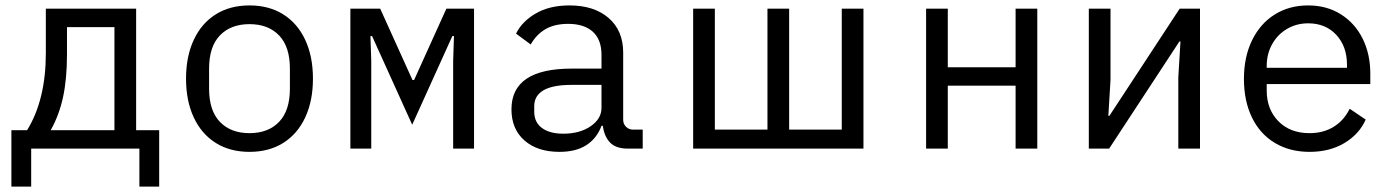

<svg xmlns="http://www.w3.org/2000/svg" viewBox="-20 -548 5140 708"><path d="M22 -68H80Q149 -180 149 -352V-516H482V-68H567V140H494V0H95V140H22ZM402 -68V-448H227V-348Q227 -257 212.5 -190Q198 -123 167 -68Z M666 -258Q666 -340 694.5 -401Q723 -462 775.5 -495Q828 -528 900 -528Q972 -528 1024.5 -495Q1077 -462 1105.5 -401Q1134 -340 1134 -258Q1134 -176 1105.5 -115Q1077 -54 1024.5 -21Q972 12 900 12Q828 12 775.5 -21Q723 -54 694.5 -115Q666 -176 666 -258ZM1049 -221V-295Q1049 -376 1009 -417.5Q969 -459 900 -459Q831 -459 791 -417.5Q751 -376 751 -295V-221Q751 -140 791 -98.5Q831 -57 900 -57Q969 -57 1009 -98.5Q1049 -140 1049 -221Z M1272 -516H1382L1501 -253H1507L1626 -516H1728V0H1651V-323L1654 -415H1648L1500 -88L1352 -415H1346L1349 -323V0H1272Z M2295 0Q2251 0 2229.5 -22.5Q2208 -45 2203 -84H2198Q2181 -38 2142.5 -13Q2104 12 2043 12Q1962 12 1914 -30Q1866 -72 1866 -145Q1866 -295 2088 -295H2198V-346Q2198 -402 2166 -431Q2134 -460 2075 -460Q2025 -460 1991.5 -440.5Q1958 -421 1937 -384L1883 -424Q1904 -468 1955 -498Q2006 -528 2080 -528Q2171 -528 2224.5 -481.5Q2278 -435 2278 -354V-106Q2278 -91 2288.5 -80.5Q2299 -70 2314 -70H2350V0ZM2198 -150V-235H2088Q2018 -235 1984 -215Q1950 -195 1950 -157V-136Q1950 -97 1978.5 -76Q2007 -55 2057 -55Q2118 -55 2158 -82.5Q2198 -110 2198 -150Z M2616 -516V-70H2810V-516H2890V-70H3084V-516H3164V0H2536V-516Z M3395 -516H3475V-300H3725V-516H3805V0H3725V-232H3475V0H3395Z M3995 -516H4075V-253L4067 -121H4071L4330 -516H4405V0H4325V-263L4333 -395H4329L4070 0H3995Z M4567 -257Q4567 -338 4597 -399.5Q4627 -461 4680.5 -494.5Q4734 -528 4804 -528Q4872 -528 4924 -495.5Q4976 -463 5004.5 -406Q5033 -349 5033 -276V-238H4651V-214Q4651 -145 4694 -101Q4737 -57 4809 -57Q4860 -57 4898 -80.5Q4936 -104 4957 -147L5016 -107Q4992 -53 4937.5 -20.5Q4883 12 4809 12Q4736 12 4681 -21Q4626 -54 4596.5 -115Q4567 -176 4567 -257ZM4651 -305V-298H4947V-309Q4947 -377 4907.5 -419.5Q4868 -462 4804 -462Q4761 -462 4726 -441.5Q4691 -421 4671 -385Q4651 -349 4651 -305Z"/></svg>

Font: iA Writer Quattro V
Style: Regular
Weight: 400
Designer: Mike Abbink, Paul van der Laan, Pieter van Rosmalen, Oliver Reichenstein
Foundry: Information Architects Inc.
Version: Version 2.000